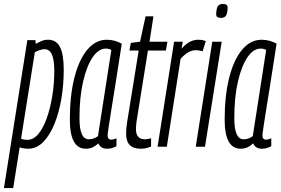

<svg xmlns="http://www.w3.org/2000/svg" viewBox="-55 -746 1429 976"><path d="M-35 210 84 -542H125L127 -523Q141 -531 156 -537.5Q171 -544 190 -544Q231 -544 250 -507Q269 -470 269 -391Q269 -316 257 -244.5Q245 -173 221.5 -115.5Q198 -58 164.5 -24Q131 10 89 10Q65 10 45 3L12 210ZM83 -35Q115 -35 140 -65Q165 -95 183 -146Q201 -197 211 -259.5Q221 -322 221 -386Q221 -443 208.5 -469.5Q196 -496 171 -496Q161 -496 146 -491Q131 -486 122 -480L52 -41Q59 -38 67 -36.5Q75 -35 83 -35Z M489 10Q457 10 445 -17Q432 -5 417 2.5Q402 10 381 10Q300 10 300 -138Q300 -259 323 -350.5Q346 -442 388.5 -493Q431 -544 488 -544Q509 -544 528.5 -538.5Q548 -533 564 -524Q544 -394 530.5 -309.5Q517 -225 509 -175.5Q501 -126 497.5 -101.5Q494 -77 493 -68.5Q492 -60 492 -58Q492 -36 511 -36Q521 -36 537 -43V-3Q515 10 489 10ZM443 -54 511 -492Q500 -499 483 -499Q446 -499 416 -455Q386 -411 367.5 -331.5Q349 -252 349 -145Q349 -38 396 -38Q422 -38 443 -54Z M713 -43V-1Q687 10 660 10Q586 10 586 -66Q586 -93 591 -124L650 -489H603L610 -528L657 -534L685 -663H725L705 -534H796L788 -489H697L639 -128Q638 -117 637 -107.5Q636 -98 636 -90Q636 -38 682 -38Q695 -38 713 -43Z M874 -534 868 -499Q908 -544 952 -544Q975 -544 991 -537L975 -485Q958 -491 940 -491Q922 -491 903.5 -481Q885 -471 863 -447L793 0H746L830 -534Z M1079 -726Q1090 -726 1096.5 -721.5Q1103 -717 1102 -704Q1101 -679 1094 -667Q1087 -655 1067 -655Q1056 -655 1049.5 -659.5Q1043 -664 1044 -677Q1045 -702 1052 -714Q1059 -726 1079 -726ZM940 0 1024 -534H1072L987 0Z M1276 10Q1244 10 1232 -17Q1219 -5 1204 2.5Q1189 10 1168 10Q1087 10 1087 -138Q1087 -259 1110 -350.5Q1133 -442 1175.5 -493Q1218 -544 1275 -544Q1296 -544 1315.5 -538.5Q1335 -533 1351 -524Q1331 -394 1317.5 -309.5Q1304 -225 1296 -175.5Q1288 -126 1284.5 -101.5Q1281 -77 1280 -68.5Q1279 -60 1279 -58Q1279 -36 1298 -36Q1308 -36 1324 -43V-3Q1302 10 1276 10ZM1230 -54 1298 -492Q1287 -499 1270 -499Q1233 -499 1203 -455Q1173 -411 1154.5 -331.5Q1136 -252 1136 -145Q1136 -38 1183 -38Q1209 -38 1230 -54Z"/></svg>

Font: Georama ExtraCondensed Light
Style: Italic
Weight: 300
Width: 2
Italic angle: -9°
Designer: Jean-Baptiste Levee
Foundry: Production Type
Version: Version 1.000